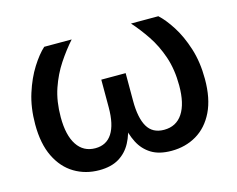

<svg xmlns="http://www.w3.org/2000/svg" viewBox="-82 -660 972 788"><g transform="rotate(-15 404.5 -266.0)"><path d="M250.5 7.8Q191.9 7.8 145 -20.3Q98.1 -48.3 71 -103.8Q43.9 -159.2 43.9 -241.7Q43.9 -313 62.5 -371.3Q81.1 -429.7 108.4 -472.9Q135.7 -516.1 162.1 -540H278.8Q247.1 -504.4 218.3 -460.9Q189.5 -417.5 171.1 -364Q152.8 -310.5 152.8 -243.2Q152.8 -166 180.2 -124.8Q207.5 -83.5 257.8 -83.5Q305.2 -83.5 329.3 -121.1Q353.5 -158.7 353.5 -231.4V-349.1H457V-231.4Q457 -158.7 479 -121.1Q501 -83.5 549.8 -83.5Q601.6 -83.5 628.9 -124.8Q656.2 -166 656.2 -243.2Q656.2 -311.5 637.7 -366Q619.1 -420.4 590.3 -463.1Q561.5 -505.9 530.8 -540H647Q672.9 -516.6 700.2 -474.1Q727.5 -431.6 746.3 -372.8Q765.1 -314 765.1 -241.7Q765.1 -158.7 738 -103.3Q710.9 -47.9 663.8 -20Q616.7 7.8 557.1 7.8Q504.9 7.8 471.7 -12.7Q438.5 -33.2 420.2 -69.1Q401.9 -105 394.5 -151.4H412.6Q405.3 -103.5 386.2 -67.9Q367.2 -32.2 334 -12.2Q300.8 7.8 250.5 7.8Z"/></g></svg>

Font: V-Inter
Style: Medium-500
Weight: 500
Designer: Rasmus Andersson
Foundry: rsms
Version: Version 4.000;git-4146feb